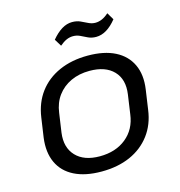

<svg xmlns="http://www.w3.org/2000/svg" viewBox="-108 -819 865 923"><g transform="rotate(-15 324.5 -357.5)"><path d="M285.4 7.9Q204.4 7.9 150.2 -19.5Q95.9 -46.9 72.1 -98.5Q48.3 -150.1 57.6 -221.4L71.8 -318.6Q82.1 -389.9 120.4 -441.1Q158.6 -492.2 221.1 -520.1Q283.5 -547.9 363.7 -547.9Q444.9 -547.9 499.1 -520.5Q553.3 -493.1 577.6 -441.5Q601.9 -389.9 591.6 -318.6L577.5 -221.4Q568 -150.1 529.2 -98.5Q490.4 -46.9 428.5 -19.5Q366.6 7.9 285.4 7.9ZM296 -65.1Q375.2 -65.1 427.3 -107.3Q479.4 -149.5 488.8 -222.1L502.6 -317.9Q512.9 -390.7 472.6 -432.8Q432.3 -474.9 353.1 -474.9Q300.9 -474.9 259.8 -455.7Q218.7 -436.5 192.8 -401.4Q167 -366.4 160.5 -317.9L146.6 -222.1Q137.2 -150.3 177.5 -107.7Q217.7 -65.1 296 -65.1ZM231.3 -662.5Q256 -692.3 281.3 -707.7Q306.6 -723.1 332.9 -723.1Q355.6 -723.1 373 -715.3Q390.3 -707.4 407 -699.1Q423.7 -690.7 441.6 -690.7Q458.2 -690.7 474.6 -697.9Q491 -705 507.9 -720.2L528.9 -684.7Q505.1 -655 479.6 -639.5Q454 -624.1 427.4 -624.1Q405.5 -624.1 387.8 -632.4Q370.1 -640.7 354.4 -648.6Q338.6 -656.4 319.6 -656.4Q302.8 -656.4 286.8 -649.3Q270.8 -642.1 253.1 -627Z"/></g></svg>

Font: Pathway Extreme 8pt Thin
Style: Italic
Weight: 100
Italic angle: -8°
Designer: Eduardo Rodriguez Tunni
Foundry: Eduardo Rodriguez Tunni
Version: Version 1.000